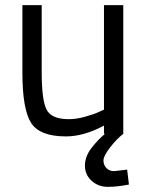

<svg xmlns="http://www.w3.org/2000/svg" viewBox="-20 -520 571 746"><path d="M384 -500H459V0Q434 19 408 52.5Q382 86 382 103.5Q382 121 393.5 133Q405 145 423 145L474 139L481 197Q436 206 399 206Q362 206 336 182.5Q310 159 310 123.5Q310 88 335.5 55Q361 22 388 0H384V-32Q306 10 236 10Q134 10 100.5 -43Q67 -96 67 -239V-500H142V-240Q142 -131 161 -94Q180 -57 247 -57Q277 -57 311 -66.5Q345 -76 364 -85L384 -94Z"/></svg>

Font: Titillium Web
Style: Regular
Weight: 400
Version: Version 1.002;PS 57.000;hotconv 1.0.70;makeotf.lib2.5.55311